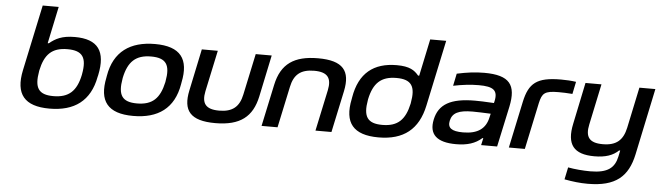

<svg xmlns="http://www.w3.org/2000/svg" viewBox="-53 -928 4655 1352"><g transform="rotate(5 2274.5 -252.0)"><path d="M629 -244 632 -256C668 -427 609 -509 445 -509C354 -509 309 -484 266 -449H258L313 -710H200L101 -244C65 -73 133 9 310 9C486 9 597 -71 629 -244ZM215 -247 216 -253C240 -367 291 -419 401 -419C508 -419 540 -371 518 -253L517 -247C493 -132 439 -81 330 -81C224 -81 194 -129 215 -247Z M693 -256 691 -244C656 -76 721 9 902 9C1077 9 1190 -70 1219 -244L1221 -256C1256 -423 1193 -509 1012 -509C837 -509 722 -430 693 -256ZM805 -247 806 -253C830 -367 883 -419 992 -419C1099 -419 1130 -371 1108 -253L1107 -247C1082 -133 1031 -81 921 -81C815 -81 784 -129 805 -247Z M1281 -205C1250 -60 1305 9 1482 9C1659 9 1744 -60 1775 -205L1837 -500H1724L1662 -209C1644 -122 1597 -81 1502 -81C1406 -81 1376 -122 1394 -209L1456 -500H1343Z M1872 -295 1809 0H1922L1984 -291C2002 -378 2048 -419 2145 -419C2240 -419 2270 -378 2252 -291L2190 0H2303L2366 -295C2396 -439 2342 -509 2165 -509C1996 -509 1904 -447 1872 -295Z M2427 -256 2425 -244C2389 -73 2458 9 2636 9C2813 9 2917 -73 2953 -244L3052 -710H2939L2884 -449H2876C2847 -484 2812 -509 2721 -509C2557 -509 2456 -429 2427 -256ZM2539 -247 2540 -253C2564 -367 2617 -419 2726 -419C2833 -419 2864 -371 2842 -253L2841 -247C2816 -133 2765 -81 2655 -81C2549 -81 2518 -129 2539 -247Z M3339 -509C3275 -509 3216 -501 3146 -486L3128 -399C3192 -412 3252 -419 3308 -419C3411 -419 3446 -395 3428 -315L3425 -303C3362 -307 3316 -308 3291 -308C3118 -308 3036 -259 3013 -151C2990 -44 3048 9 3184 9C3263 9 3320 -9 3366 -50H3372L3361 0H3474L3536 -288C3568 -442 3520 -509 3339 -509ZM3126 -152C3138 -208 3183 -230 3281 -230C3310 -230 3363 -228 3409 -226L3403 -201C3386 -119 3330 -78 3226 -78C3144 -78 3115 -101 3126 -152Z M3872 -419C3896 -419 3937 -418 3970 -415L3988 -502C3954 -507 3918 -509 3882 -509C3710 -509 3656 -463 3627 -330L3557 0H3670L3740 -330C3756 -401 3773 -419 3872 -419Z M4450 -30 4549 -500H4436L4375 -211C4356 -124 4311 -81 4213 -81C4117 -81 4088 -123 4107 -211L4168 -500H4055L3994 -207C3962 -58 4015 9 4162 9C4241 9 4294 -10 4332 -47H4340L4331 -4C4314 76 4267 117 4142 117C4094 117 4032 112 3985 103L3967 189C4026 200 4078 206 4132 206C4329 206 4416 130 4450 -30Z"/></g></svg>

Font: LT Wave Medium
Style: Italic
Weight: 500
Designer: Daniel Lyons
Version: Version 2.5 (Glyphs App)